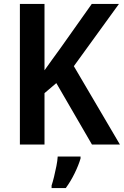

<svg xmlns="http://www.w3.org/2000/svg" viewBox="-20 -734 629 975"><path d="M589 0H447L266 -312L206 -261V0H81V-714H206V-377Q223 -402 243.5 -429.5Q264 -457 286 -488L446 -714H584L355 -398ZM389 71Q379 105 359 146Q339 187 314 221H242V208Q248 190 254.5 163.5Q261 137 266.5 109Q272 81 273 61H389Z"/></svg>

Font: Noto Sans Lao SemiCondensed SemiBold
Style: Regular
Weight: 600
Width: 4
Designer: Monotype Design Team
Foundry: Monotype Imaging Inc.
Version: Version 2.003; ttfautohint (v1.8.4.7-5d5b)